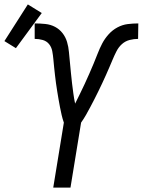

<svg xmlns="http://www.w3.org/2000/svg" viewBox="-86 -849 646 869"><path d="M155 0 203 -294Q197 -311 193 -328.5Q189 -346 185.5 -364Q182 -382 179 -399.5Q176 -417 173 -435.5Q170 -454 167.5 -472Q165 -490 163 -508Q161 -526 159 -544.5Q157 -563 155.5 -581Q154 -599 150.5 -617.5Q147 -636 136 -649.5Q125 -663 107.5 -668Q90 -673 71 -673V-743Q95 -743 119 -740.5Q143 -738 163 -727.5Q183 -717 197 -699Q211 -681 217.5 -659Q224 -637 226 -613.5Q228 -590 230.5 -566.5Q233 -543 235 -519.5Q237 -496 240 -472.5Q243 -449 246 -426Q249 -403 254 -380Q265 -402 276 -424.5Q287 -447 297.5 -469.5Q308 -492 318 -515Q328 -538 337.5 -560.5Q347 -583 356 -606.5Q365 -630 376.5 -652Q388 -674 405.5 -693.5Q423 -713 445.5 -725Q468 -737 492 -740Q516 -743 540 -743L539 -673Q520 -673 500.5 -668Q481 -663 466 -649.5Q451 -636 441.5 -617.5Q432 -599 424.5 -581Q417 -563 409 -544.5Q401 -526 393 -508Q385 -490 376.5 -472Q368 -454 359 -435.5Q350 -417 341 -399.5Q332 -382 322.5 -364Q313 -346 303 -328.5Q293 -311 281 -294L233 0ZM-14 -631 -66 -663 40 -829 103 -790Z"/></svg>

Font: Iosevka
Style: Italic
Weight: 400
Italic angle: -9°
Monospace: yes
Designer: Belleve Invis
Foundry: Belleve Invis
Version: Version 32.5.0; ttfautohint (v1.8.4)